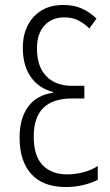

<svg xmlns="http://www.w3.org/2000/svg" viewBox="-20 -744 442 774"><path d="M235 -724Q278 -724 310 -709.5Q342 -695 369 -669L340 -629Q322 -648 297 -661Q272 -674 240 -674Q190 -674 159.5 -641.5Q129 -609 129 -548Q129 -476 166.5 -437Q204 -398 271 -398H320V-347H270Q116 -347 116 -194Q116 -115 152 -78Q188 -41 251 -41Q282 -41 315.5 -49.5Q349 -58 374 -75V-19Q315 10 245 10Q154 10 106.5 -42Q59 -94 59 -189Q59 -267 93.5 -314Q128 -361 194 -370V-373Q136 -388 104 -434Q72 -480 72 -551Q72 -629 116 -676.5Q160 -724 235 -724Z"/></svg>

Font: Noto Sans ExtraCondensed Light
Style: Regular
Weight: 300
Width: 2
Designer: Monotype Design Team
Foundry: Monotype Imaging Inc.
Version: Version 2.013; ttfautohint (v1.8.4.7-5d5b)